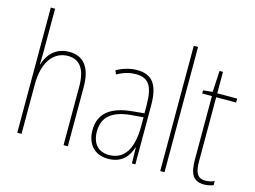

<svg xmlns="http://www.w3.org/2000/svg" viewBox="-102 -938 1493 1126"><g transform="rotate(15 644.5 -375.0)"><path d="M103 -493V-760H77V0H103V-299C103 -447 169 -512 249 -512C314 -512 358 -469 358 -356V0H384V-360C384 -480 336 -537 250 -537C162 -537 120 -477 103 -422H101C102 -446 103 -463 103 -493Z M661 -537C620 -537 576 -524 538 -503L548 -480C591 -504 628 -512 661 -512C736 -512 768 -471 768 -351V-303L695 -296C571 -284 499 -234 499 -129C499 -53 540 10 630 10C716 10 752 -43 769 -96H771L773 0H794V-356C794 -486 753 -537 661 -537ZM695 -273 769 -279V-220C768 -98 729 -13 630 -13C564 -13 526 -55 526 -129C526 -219 585 -263 695 -273Z M971 0V-760H945V0Z M1214 -14C1163 -14 1150 -49 1150 -119V-503H1271V-527H1150V-657H1129L1122 -528L1065 -522V-503H1124V-120C1124 -37 1142 10 1213 10C1237 10 1253 5 1269 -1V-26C1255 -19 1235 -14 1214 -14Z"/></g></svg>

Font: Noto Sans Ethiopic Condensed Thin
Style: Regular
Weight: 100
Width: 3
Designer: Monotype Design Team
Foundry: Monotype Imaging Inc.
Version: Version 2.102